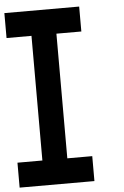

<svg xmlns="http://www.w3.org/2000/svg" viewBox="-59 -917 618 959"><g transform="rotate(-5 250.0 -437.5)"><path d="M0 0V-125H125V-750H0V-875H375V-750H250V-125H375V0Z"/></g></svg>

Font: GalmuriMono7 Regular
Style: Regular
Weight: 400
Designer: Lee Minseo (quiple)
Version: Version 2.399;hotconv 1.1.1;makeotfexe 2.6.0 DEVELOPMENT